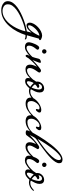

<svg xmlns="http://www.w3.org/2000/svg" viewBox="734 -1680 1050 3165"><g transform="rotate(90 1259.5 -98.0)"><path d="M-156 407Q-189 407 -223 396Q-257 385 -280 360.5Q-303 336 -303 298Q-303 255 -276 216Q-249 177 -204.5 144Q-160 111 -105.5 84Q-51 57 5 36.5Q61 16 111 3Q161 -10 196 -15L215 -93Q193 -64 163 -37Q133 -10 93 -10Q74 -10 62.5 -25Q51 -40 51 -61Q51 -96 71.5 -132Q92 -168 124.5 -198.5Q157 -229 194.5 -248Q232 -267 267 -267Q276 -267 293.5 -262.5Q311 -258 325.5 -250Q340 -242 340 -230Q337 -222 329.5 -218.5Q322 -215 314 -213Q301 -164 287 -115Q273 -66 259 -16Q269 -16 285.5 -14.5Q302 -13 315 -7Q328 -1 328 13Q328 18 325 18Q324 18 322 17.5Q320 17 317 17Q297 7 274 7Q269 7 264 7Q259 7 254 8Q233 75 196 145.5Q159 216 107 275Q55 334 -10.5 370.5Q-76 407 -156 407ZM139 -45Q162 -58 185.5 -86Q209 -114 230.5 -150Q252 -186 267 -222Q243 -222 213 -204.5Q183 -187 156 -160.5Q129 -134 111.5 -105.5Q94 -77 94 -54Q94 -35 109 -35Q120 -35 139 -45ZM-145 386Q-90 386 -43 362Q4 338 42.5 298Q81 258 111 209Q141 160 162 108Q183 56 194 9Q164 13 119.5 25.5Q75 38 25 57.5Q-25 77 -74 102Q-123 127 -163 157.5Q-203 188 -227 222Q-251 256 -251 293V309Q-251 333 -234.5 350.5Q-218 368 -193.5 377Q-169 386 -145 386Z M525 -266Q510 -266 499.5 -276.5Q489 -287 489 -302Q489 -317 499.5 -328Q510 -339 525 -339Q540 -339 551 -328Q562 -317 562 -302Q562 -287 551 -276.5Q540 -266 525 -266ZM452 17Q417 17 393.5 -1.5Q370 -20 375 -63Q377 -77 385 -102.5Q393 -128 405.5 -154.5Q418 -181 433 -200Q448 -219 463 -219Q475 -219 486 -211.5Q497 -204 497 -191Q497 -184 487 -171.5Q477 -159 463.5 -140.5Q450 -122 440 -99.5Q430 -77 430 -51Q430 -27 440.5 -18.5Q451 -10 466 -10Q485 -10 507 -20.5Q529 -31 551 -47Q564 -56 589.5 -80Q615 -104 649 -141Q651 -143 653 -143Q661 -143 661 -132Q661 -129 649 -115.5Q637 -102 620.5 -85Q604 -68 589 -53.5Q574 -39 567 -34Q542 -15 513.5 1Q485 17 452 17Z M821 7Q743 7 743 -71Q743 -95 754.5 -127.5Q766 -160 779 -183Q723 -140 689 -101.5Q655 -63 640 -45Q636 -41 630 -28.5Q624 -16 616 -5.5Q608 5 598 5Q588 5 584 -3Q580 -11 580 -19Q580 -24 583 -30Q596 -53 613.5 -100.5Q631 -148 642 -197Q644 -205 645.5 -210Q647 -215 650 -221Q655 -232 671.5 -239Q688 -246 698 -246Q703 -246 708.5 -243.5Q714 -241 714 -234Q714 -229 708 -212Q702 -195 693.5 -174Q685 -153 677.5 -134.5Q670 -116 667 -109Q675 -116 692 -132.5Q709 -149 730.5 -168.5Q752 -188 774 -206Q796 -224 813 -236Q830 -248 838 -248Q852 -248 862.5 -241.5Q873 -235 873 -219Q873 -212 862 -196Q851 -180 836 -158Q821 -136 810 -111Q799 -86 799 -61Q799 -43 808.5 -30.5Q818 -18 835 -18Q862 -18 887 -30.5Q912 -43 933 -61Q954 -79 970 -96.5Q986 -114 995 -124Q996 -125 997 -125Q999 -125 1002 -122.5Q1005 -120 1005 -115Q1005 -110 1001 -106Q978 -79 950.5 -53Q923 -27 891 -10Q859 7 821 7Z M1013 13Q990 13 976.5 1.5Q963 -10 963 -34Q963 -72 982.5 -106.5Q1002 -141 1024 -169Q1023 -174 1022.5 -179.5Q1022 -185 1022 -190Q1022 -219 1037.5 -244Q1053 -269 1078.5 -284.5Q1104 -300 1132 -300Q1167 -300 1184.5 -280.5Q1202 -261 1202 -226Q1202 -189 1184.5 -150.5Q1167 -112 1148 -81Q1153 -78 1163.5 -75Q1174 -72 1182 -72Q1217 -72 1242.5 -84.5Q1268 -97 1303 -129Q1308 -134 1311 -134Q1315 -134 1315 -127Q1315 -119 1308 -111Q1286 -84 1250 -67Q1214 -50 1180 -50Q1168 -50 1156 -52Q1144 -54 1133 -58Q1111 -30 1081 -8.5Q1051 13 1013 13ZM1121 -94Q1133 -118 1142 -149Q1151 -180 1153 -212Q1155 -229 1145.5 -247Q1136 -265 1113 -265Q1091 -265 1076.5 -249Q1062 -233 1059 -207Q1066 -212 1077.5 -216Q1089 -220 1097 -220Q1110 -220 1118 -213.5Q1126 -207 1126 -199Q1126 -189 1113 -185Q1101 -181 1087.5 -170Q1074 -159 1068 -150Q1076 -134 1091 -119Q1106 -104 1121 -94ZM1037 -16Q1047 -16 1062 -26.5Q1077 -37 1090.5 -50Q1104 -63 1110 -71Q1096 -79 1076.5 -97Q1057 -115 1046 -128Q1040 -121 1033 -104.5Q1026 -88 1021 -70Q1016 -52 1016 -40Q1016 -16 1037 -16Z M1384 5Q1341 5 1313.5 -14.5Q1286 -34 1286 -80Q1286 -110 1306.5 -140.5Q1327 -171 1358.5 -196.5Q1390 -222 1424.5 -237.5Q1459 -253 1487 -253Q1503 -253 1518 -247.5Q1533 -242 1533 -222Q1533 -213 1525.5 -199.5Q1518 -186 1507 -175Q1496 -164 1485 -164Q1474 -164 1474 -177Q1474 -185 1478 -192Q1482 -199 1482 -206Q1482 -219 1473 -221.5Q1464 -224 1456 -224Q1428 -224 1402 -201.5Q1376 -179 1359.5 -148Q1343 -117 1343 -89Q1343 -24 1398 -24Q1443 -24 1479 -41Q1515 -58 1541.5 -80.5Q1568 -103 1583.5 -120Q1599 -137 1602 -137Q1611 -137 1611 -131Q1611 -127 1608 -122Q1607 -120 1601.5 -113.5Q1596 -107 1591 -102Q1542 -56 1491.5 -25.5Q1441 5 1384 5Z M1675 5Q1632 5 1604.5 -14.5Q1577 -34 1577 -80Q1577 -110 1597.5 -140.5Q1618 -171 1649.5 -196.5Q1681 -222 1715.5 -237.5Q1750 -253 1778 -253Q1794 -253 1809 -247.5Q1824 -242 1824 -222Q1824 -213 1816.5 -199.5Q1809 -186 1798 -175Q1787 -164 1776 -164Q1765 -164 1765 -177Q1765 -185 1769 -192Q1773 -199 1773 -206Q1773 -219 1764 -221.5Q1755 -224 1747 -224Q1719 -224 1693 -201.5Q1667 -179 1650.5 -148Q1634 -117 1634 -89Q1634 -24 1689 -24Q1734 -24 1770 -41Q1806 -58 1832.5 -80.5Q1859 -103 1874.5 -120Q1890 -137 1893 -137Q1902 -137 1902 -131Q1902 -127 1899 -122Q1898 -120 1892.5 -113.5Q1887 -107 1882 -102Q1833 -56 1782.5 -25.5Q1732 5 1675 5Z M2095 7Q2061 7 2041.5 -11Q2022 -29 2022 -64Q2022 -86 2032 -117Q2042 -148 2052 -167Q1997 -129 1964.5 -87Q1932 -45 1906 -10Q1900 -2 1887.5 1Q1875 4 1865 4Q1857 4 1841 0.5Q1825 -3 1825 -15Q1825 -27 1836 -51.5Q1847 -76 1860 -100Q1873 -124 1879 -137Q1896 -168 1923.5 -213.5Q1951 -259 1986.5 -311.5Q2022 -364 2062 -415.5Q2102 -467 2144.5 -509.5Q2187 -552 2229 -577.5Q2271 -603 2308 -603Q2336 -603 2352 -590Q2368 -577 2368 -548Q2368 -518 2345 -483Q2322 -448 2285 -411.5Q2248 -375 2206 -341.5Q2164 -308 2125.5 -280Q2087 -252 2062 -234Q2035 -215 2006.5 -196.5Q1978 -178 1955 -155Q1952 -152 1944 -139Q1936 -126 1927.5 -110Q1919 -94 1912 -80.5Q1905 -67 1903 -62Q1912 -71 1932 -89.5Q1952 -108 1977 -130Q2002 -152 2027.5 -172.5Q2053 -193 2073.5 -206Q2094 -219 2104 -219Q2118 -219 2127 -212Q2136 -205 2136 -191Q2126 -173 2112 -150Q2098 -127 2087 -103Q2076 -79 2076 -58Q2076 -42 2085.5 -33Q2095 -24 2109 -24Q2135 -24 2162 -39Q2189 -54 2212.5 -74.5Q2236 -95 2253.5 -114Q2271 -133 2279 -141Q2281 -143 2284 -143Q2292 -143 2292 -133Q2292 -129 2283 -119Q2274 -109 2270 -105Q2245 -78 2218.5 -52Q2192 -26 2162 -9.5Q2132 7 2095 7ZM1968 -193Q1992 -209 2034 -238.5Q2076 -268 2124.5 -306Q2173 -344 2216.5 -386Q2260 -428 2288 -468.5Q2316 -509 2316 -543Q2316 -563 2308 -570Q2300 -577 2292 -577Q2269 -577 2239.5 -555Q2210 -533 2177 -496.5Q2144 -460 2112 -416.5Q2080 -373 2051 -329.5Q2022 -286 2000.5 -250Q1979 -214 1968 -193Z M2394 -266Q2379 -266 2368.5 -276.5Q2358 -287 2358 -302Q2358 -317 2368.5 -328Q2379 -339 2394 -339Q2409 -339 2420 -328Q2431 -317 2431 -302Q2431 -287 2420 -276.5Q2409 -266 2394 -266ZM2321 17Q2286 17 2262.5 -1.5Q2239 -20 2244 -63Q2246 -77 2254 -102.5Q2262 -128 2274.5 -154.5Q2287 -181 2302 -200Q2317 -219 2332 -219Q2344 -219 2355 -211.5Q2366 -204 2366 -191Q2366 -184 2356 -171.5Q2346 -159 2332.5 -140.5Q2319 -122 2309 -99.5Q2299 -77 2299 -51Q2299 -27 2309.5 -18.5Q2320 -10 2335 -10Q2354 -10 2376 -20.5Q2398 -31 2420 -47Q2433 -56 2458.5 -80Q2484 -104 2518 -141Q2520 -143 2522 -143Q2530 -143 2530 -132Q2530 -129 2518 -115.5Q2506 -102 2489.5 -85Q2473 -68 2458 -53.5Q2443 -39 2436 -34Q2411 -15 2382.5 1Q2354 17 2321 17Z M2520 13Q2497 13 2483.5 1.5Q2470 -10 2470 -34Q2470 -72 2489.5 -106.5Q2509 -141 2531 -169Q2530 -174 2529.5 -179.5Q2529 -185 2529 -190Q2529 -219 2544.5 -244Q2560 -269 2585.5 -284.5Q2611 -300 2639 -300Q2674 -300 2691.5 -280.5Q2709 -261 2709 -226Q2709 -189 2691.5 -150.5Q2674 -112 2655 -81Q2660 -78 2670.5 -75Q2681 -72 2689 -72Q2724 -72 2749.5 -84.5Q2775 -97 2810 -129Q2815 -134 2818 -134Q2822 -134 2822 -127Q2822 -119 2815 -111Q2793 -84 2757 -67Q2721 -50 2687 -50Q2675 -50 2663 -52Q2651 -54 2640 -58Q2618 -30 2588 -8.5Q2558 13 2520 13ZM2628 -94Q2640 -118 2649 -149Q2658 -180 2660 -212Q2662 -229 2652.5 -247Q2643 -265 2620 -265Q2598 -265 2583.5 -249Q2569 -233 2566 -207Q2573 -212 2584.5 -216Q2596 -220 2604 -220Q2617 -220 2625 -213.5Q2633 -207 2633 -199Q2633 -189 2620 -185Q2608 -181 2594.5 -170Q2581 -159 2575 -150Q2583 -134 2598 -119Q2613 -104 2628 -94ZM2544 -16Q2554 -16 2569 -26.5Q2584 -37 2597.5 -50Q2611 -63 2617 -71Q2603 -79 2583.5 -97Q2564 -115 2553 -128Q2547 -121 2540 -104.5Q2533 -88 2528 -70Q2523 -52 2523 -40Q2523 -16 2544 -16Z"/></g></svg>

Font: Corinthia
Style: Bold
Weight: 700
Designer: Robert E. Leuschke
Foundry: Robert E. Leuschke
Version: Version 1.013; ttfautohint (v1.8.3)